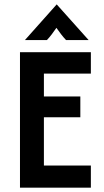

<svg xmlns="http://www.w3.org/2000/svg" viewBox="-20 -866 478 886"><path d="M72.2 0V-625H399.3V-526.4H182.6V-420.8H350.7V-325H182.6V-102.1H399.3V0ZM95.1 -681.2 241.7 -845.8 388.9 -681.2H284.7Q272.2 -694.4 262.2 -707.6Q252.1 -720.8 240.3 -737.5Q228.5 -720.8 218.8 -707.6Q209 -694.4 196.5 -681.2Z"/></svg>

Font: Afacad SemiBold
Style: Regular
Weight: 600
Designer: Kristian Moeller
Foundry: Dicotype
Version: Version 1.000